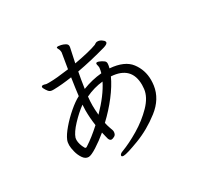

<svg xmlns="http://www.w3.org/2000/svg" viewBox="-178 -1004 1356 1308"><g transform="rotate(-30 500.0 -350.0)"><path d="M722 -650 723 -645Q723 -631 689 -621Q572 -588 458 -567Q448 -517 437 -442Q511 -471 588 -478Q594 -499 595 -511L596 -520Q596 -524 594 -534Q593 -537 592 -540.5Q591 -544 591 -549Q591 -554 595 -557Q596 -558 600 -558Q612 -558 633 -546.5Q654 -535 657 -526Q659 -522 659 -513Q659 -503 653 -479Q767 -470 813 -409Q859 -348 859 -270Q859 -250 856 -227Q842 -129 752.5 -59.5Q663 10 564 47.5Q465 85 440 85Q424 85 424 76Q424 70 430.5 64Q437 58 449 54Q513 30 588.5 -15Q664 -60 722 -119.5Q780 -179 787 -240Q789 -260 789 -271Q789 -417 634 -427Q606 -366 555 -299.5Q504 -233 440 -173Q445 -149 452.5 -128.5Q460 -108 462 -101Q463 -99 463 -93Q463 -69 448 -60.5Q433 -52 424 -52Q411 -52 404 -69Q403 -74 398.5 -90Q394 -106 390 -126Q342 -86 295.5 -56.5Q249 -27 229 -27Q204 -27 186.5 -52.5Q169 -78 161 -110Q153 -142 153 -162Q153 -185 160 -202Q173 -234 210.5 -278Q248 -322 294 -361.5Q340 -401 377 -420Q383 -472 396 -557Q315 -545 255 -544H245Q224 -544 213 -557.5Q202 -571 194 -587Q191 -592 191 -597Q191 -607 203 -607Q211 -607 222 -603Q227 -601 241 -601H253Q304 -601 405 -615L425 -736V-741Q425 -744 423 -754Q422 -759 417.5 -767Q413 -775 413 -778V-780Q414 -785 425 -785Q431 -785 447 -781.5Q463 -778 478 -769.5Q493 -761 493 -747Q493 -741 492 -737Q487 -718 468 -625Q591 -647 646 -668Q649 -670 655.5 -674Q662 -678 668 -679H674Q689 -679 704.5 -668.5Q720 -658 722 -650ZM368 -312Q368 -329 370 -357Q322 -322 275 -272Q228 -222 216 -185Q214 -175 214 -169Q214 -135 236 -96Q241 -91 243 -91Q249 -91 255 -96Q310 -131 377 -192Q368 -255 368 -312ZM430 -386Q426 -350 426 -317Q426 -287 430 -243Q525 -340 567 -425Q497 -418 430 -386Z"/></g></svg>

Font: Iansui
Style: Regular
Weight: 400
Designer: But Ko / Fontworks Inc.
Foundry: zi-hi.com / Fontworks Inc.
Version: Version 1.002